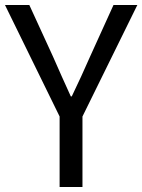

<svg xmlns="http://www.w3.org/2000/svg" viewBox="-21 -753 573 773"><path d="M219 0V-284L-1 -733H97L192 -526Q227 -446 264 -365H268Q307 -446 342 -526L436 -733H532L311 -284V0Z"/></svg>

Font: Gothic Nguyen
Style: Regular
Weight: 400
Designer: MORI Takayuki
Version: Version 1.220;July 21, 2023;FontCreator 14.0.0.2814 64-bit